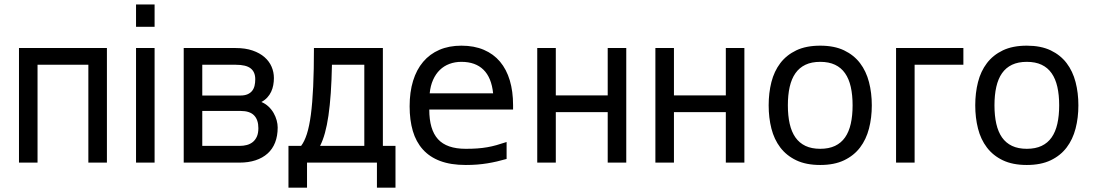

<svg xmlns="http://www.w3.org/2000/svg" viewBox="-20 -736 4945 869"><path d="M65.9 0V-518.6H463.9V0H379.9V-442.9H149.9V0Z M595.7 -614.7V-715.8H679.7V-614.7ZM595.7 0V-518.6H679.7V0Z M811.5 0V-518.6H1046.9Q1090.8 -518.6 1123.3 -507.3Q1155.8 -496.1 1177.2 -477.3Q1198.7 -458.5 1209.2 -434.1Q1219.7 -409.7 1219.7 -382.8Q1219.7 -366.7 1216.8 -350.8Q1213.9 -335 1207.3 -320.8Q1200.7 -306.6 1189.7 -294.7Q1178.7 -282.7 1163.1 -274.4Q1181.6 -266.6 1195.6 -253.4Q1209.5 -240.2 1218.5 -224.4Q1227.5 -208.5 1232.2 -191.4Q1236.8 -174.3 1236.8 -159.2Q1236.8 -120.6 1225.1 -90.8Q1213.4 -61 1190.9 -41Q1168.5 -21 1136.5 -10.5Q1104.5 0 1064.5 0ZM1064.5 -75.7Q1082 -75.7 1097.4 -79.8Q1112.8 -84 1124.3 -93.3Q1135.7 -102.5 1142.6 -117.9Q1149.4 -133.3 1149.4 -155.8Q1149.4 -193.8 1129.9 -213.9Q1110.4 -233.9 1068.8 -233.9H895.5V-75.7ZM1068.4 -303.7Q1087.4 -303.7 1100.3 -309.3Q1113.3 -314.9 1121.1 -324.7Q1128.9 -334.5 1132.1 -347.9Q1135.3 -361.3 1135.3 -377.4Q1135.3 -410.2 1114.5 -426.5Q1093.8 -442.9 1046.9 -442.9H895.5V-303.7Z M1400.9 -518.6H1712.9V-75.7H1770V113.3H1686V0H1369.6V113.3H1285.6V-75.7H1342.8Q1357.9 -95.2 1368.9 -129.4Q1379.9 -163.6 1387 -216.8Q1394 -270 1397.5 -344.5Q1400.9 -418.9 1400.9 -518.6ZM1628.9 -442.9H1482.4Q1481 -371.6 1477.1 -314.7Q1473.1 -257.8 1466.6 -212.9Q1460 -168 1450.7 -134.3Q1441.4 -100.6 1428.7 -75.7H1628.9Z M2272.9 -16.6Q2251 -10.3 2229.7 -5.4Q2208.5 -0.5 2186.3 3.2Q2164.1 6.8 2139.9 8.8Q2115.7 10.7 2087.9 10.7Q2020.5 10.7 1972.4 -7.3Q1924.3 -25.4 1893.6 -59.8Q1862.8 -94.2 1848.4 -143.3Q1834 -192.4 1834 -254.9Q1834 -319.3 1849.6 -370.1Q1865.2 -420.9 1895.3 -456.3Q1925.3 -491.7 1968.8 -510.5Q2012.2 -529.3 2068.4 -529.3Q2126 -529.3 2169.9 -510.5Q2213.9 -491.7 2243.2 -456.8Q2272.5 -421.9 2287.4 -372.1Q2302.2 -322.3 2302.2 -260.3V-240.2H1922.9Q1922.9 -149.4 1962.4 -106Q2002 -62.5 2087.9 -62.5Q2117.2 -62.5 2140.6 -64.2Q2164.1 -65.9 2185.1 -69.6Q2206.1 -73.2 2227.1 -79.1Q2248 -85 2272.9 -93.3ZM2211.9 -313.5Q2204.6 -384.8 2168.2 -420.4Q2131.8 -456.1 2068.4 -456.1Q2039.1 -456.1 2014.2 -446.8Q1989.3 -437.5 1970.7 -419.4Q1952.1 -401.4 1940.2 -374.8Q1928.2 -348.1 1924.8 -313.5Z M2411.6 0V-518.6H2495.6V-304.2H2730.5V-518.6H2814.5V0H2730.5V-228.5H2495.6V0Z M2946.3 0V-518.6H3030.3V-304.2H3265.1V-518.6H3349.1V0H3265.1V-228.5H3030.3V0Z M3459 -259.3Q3459 -315.4 3471.4 -364.5Q3483.9 -413.6 3511.7 -450.2Q3539.6 -486.8 3584 -508.1Q3628.4 -529.3 3692.4 -529.3Q3755.9 -529.3 3800.3 -508.1Q3844.7 -486.8 3872.6 -450.2Q3900.4 -413.6 3913.1 -364.5Q3925.8 -315.4 3925.8 -259.3Q3925.8 -203.1 3913.1 -154.1Q3900.4 -105 3872.6 -68.4Q3844.7 -31.7 3800.3 -10.5Q3755.9 10.7 3692.4 10.7Q3628.4 10.7 3584 -10.5Q3539.6 -31.7 3511.7 -68.4Q3483.9 -105 3471.4 -154.1Q3459 -203.1 3459 -259.3ZM3545.9 -259.3Q3545.9 -212.4 3554.2 -175.8Q3562.5 -139.2 3580.1 -114Q3597.7 -88.9 3625.5 -75.7Q3653.3 -62.5 3692.4 -62.5Q3731.4 -62.5 3759.3 -75.7Q3787.1 -88.9 3804.7 -114Q3822.3 -139.2 3830.6 -175.8Q3838.9 -212.4 3838.9 -259.3Q3838.9 -306.2 3830.6 -342.8Q3822.3 -379.4 3804.7 -404.5Q3787.1 -429.7 3759.3 -442.9Q3731.4 -456.1 3692.4 -456.1Q3653.3 -456.1 3625.5 -442.9Q3597.7 -429.7 3580.1 -404.5Q3562.5 -379.4 3554.2 -342.8Q3545.9 -306.2 3545.9 -259.3Z M4035.6 -518.6H4340.3V-442.9H4119.6V0H4035.6Z M4394 -259.3Q4394 -315.4 4406.5 -364.5Q4418.9 -413.6 4446.8 -450.2Q4474.6 -486.8 4519 -508.1Q4563.5 -529.3 4627.4 -529.3Q4690.9 -529.3 4735.4 -508.1Q4779.8 -486.8 4807.6 -450.2Q4835.4 -413.6 4848.1 -364.5Q4860.8 -315.4 4860.8 -259.3Q4860.8 -203.1 4848.1 -154.1Q4835.4 -105 4807.6 -68.4Q4779.8 -31.7 4735.4 -10.5Q4690.9 10.7 4627.4 10.7Q4563.5 10.7 4519 -10.5Q4474.6 -31.7 4446.8 -68.4Q4418.9 -105 4406.5 -154.1Q4394 -203.1 4394 -259.3ZM4481 -259.3Q4481 -212.4 4489.3 -175.8Q4497.6 -139.2 4515.1 -114Q4532.7 -88.9 4560.5 -75.7Q4588.4 -62.5 4627.4 -62.5Q4666.5 -62.5 4694.3 -75.7Q4722.2 -88.9 4739.7 -114Q4757.3 -139.2 4765.6 -175.8Q4773.9 -212.4 4773.9 -259.3Q4773.9 -306.2 4765.6 -342.8Q4757.3 -379.4 4739.7 -404.5Q4722.2 -429.7 4694.3 -442.9Q4666.5 -456.1 4627.4 -456.1Q4588.4 -456.1 4560.5 -442.9Q4532.7 -429.7 4515.1 -404.5Q4497.6 -379.4 4489.3 -342.8Q4481 -306.2 4481 -259.3Z"/></svg>

Font: Arian AMU
Style: Regular
Weight: 400
Designer: Ruben Hakobyan (Tarumian)
Foundry: Ruben Hakobyan (Tarumian)
Version: Version 4.003